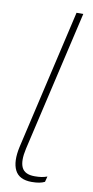

<svg xmlns="http://www.w3.org/2000/svg" viewBox="-83 -740 380 785"><g transform="rotate(10 106.5 -347.5)"><path d="M108 9Q56 9 38.5 -26Q21 -61 35 -124L169 -704H197L62 -121Q50 -68 62.5 -42Q75 -16 116 -16Q133 -16 145 -18Q157 -20 168 -24L162 -1Q143 9 108 9Z"/></g></svg>

Font: Prodigy Sans ExtraLight
Style: Italic
Weight: 200
Italic angle: -13°
Designer: Wei Huang
Foundry: Wei Huang
Version: Version 1.003; ttfautohint (v1.8.3)